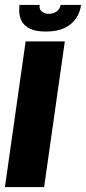

<svg xmlns="http://www.w3.org/2000/svg" viewBox="-30 -759 349 779"><path d="M-10 0 74 -591H233L149 0ZM156 -631Q116 -631 93 -642Q70 -653 60 -670Q50 -687 48.5 -705.5Q47 -724 49 -739H131Q128 -721 140 -712Q152 -703 168 -703Q185 -703 198.5 -711.5Q212 -720 216 -739H299Q295 -709 278.5 -684.5Q262 -660 232 -645.5Q202 -631 156 -631Z"/></svg>

Font: Alumni Sans Black
Style: Italic
Weight: 900
Italic angle: -8°
Version: Version 1.016